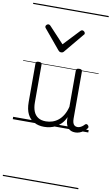

<svg xmlns="http://www.w3.org/2000/svg" viewBox="-147 -1064 940 1618"><g transform="rotate(10 323.0 -255.0)"><path d="M270 18Q222 18 185 -1.5Q148 -21 127.5 -61.5Q107 -102 107 -166V-496Q107 -505 113 -509.5Q119 -514 132 -514Q146 -514 152.5 -509.5Q159 -505 159 -496V-171Q159 -127 171.5 -95.5Q184 -64 210 -47Q236 -30 277 -30Q306 -30 333 -39Q360 -48 383 -66.5Q406 -85 424 -115Q442 -145 452 -186V-496Q452 -506 458.5 -510.5Q465 -515 479 -515Q492 -515 498 -510.5Q504 -506 504 -496V-93Q504 -73 508.5 -58.5Q513 -44 523 -36.5Q533 -29 547 -29Q557 -29 567 -32.5Q577 -36 587 -43Q597 -50 607 -61Q613 -67 620 -66.5Q627 -66 633 -59Q638 -54 639.5 -47Q641 -40 636 -34Q625 -19 609 -7Q593 5 575 12Q557 19 537 19Q517 19 502 13Q487 7 476 -5Q465 -17 459 -35Q453 -53 452 -76V-97Q437 -63 415.5 -41Q394 -19 370 -6Q346 7 320.5 12.5Q295 18 270 18ZM448 -839Q456 -839 464 -832Q472 -825 472 -816Q472 -814 471 -810.5Q470 -807 466 -804L328 -638Q324 -632 318 -628.5Q312 -625 303 -625Q294 -625 288.5 -628.5Q283 -632 278 -638L140 -804Q137 -807 136 -810.5Q135 -814 135 -816Q135 -825 142.5 -832Q150 -839 158 -839Q163 -839 167 -837Q171 -835 175 -831L303 -694L432 -831Q436 -835 439.5 -837Q443 -839 448 -839ZM0 476H646V486H0ZM0 -20H646V0H0ZM0 -505H646V-500H0ZM0 -996H646V-986H0Z"/></g></svg>

Font: Playwrite PL Guides
Style: Regular
Weight: 400
Designer: Veronika Burian, José Scaglione
Foundry: TypeTogether
Version: Version 1.003